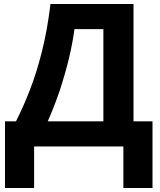

<svg xmlns="http://www.w3.org/2000/svg" viewBox="-20 -734 804 962"><path d="M648.9 -713.9V-126H744.1V208H598.1V0H150.9V208H4.9V-126H60.1Q100.6 -206.5 130.9 -286.6Q163.1 -368.7 190.4 -477.1Q216.8 -581.5 232.9 -713.9ZM353 -587.9Q343.8 -517.1 324.7 -438.5Q305.7 -360.8 278.3 -277.3Q250 -195.3 219.2 -126H498V-587.9Z"/></svg>

Font: Droid Sans Thai
Style: Bold
Weight: 700
Designer: Steve Matteson
Foundry: Ascender Corporation
Version: Version 1.00